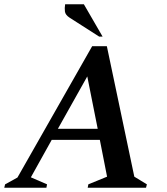

<svg xmlns="http://www.w3.org/2000/svg" viewBox="-48 -882 785 902"><path d="M-28 0 -24 -16 34 -48 385 -665H454L583 -52L642 -16L638 0H364L367 -16L455 -52L421 -225H195L97 -49L173 -16L170 0ZM224 -277H411L362 -523ZM418 -710 279 -799Q259 -812 257 -828Q255 -844 258 -862H346L434 -710Z"/></svg>

Font: Spectral SemiBold
Style: Italic
Weight: 600
Italic angle: -10°
Designer: Jean-Baptiste Levee
Foundry: Production Type
Version: Version 2.001